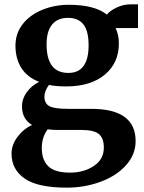

<svg xmlns="http://www.w3.org/2000/svg" viewBox="-20 -592 662 882"><path d="M33 114Q33 73 60.5 36.5Q88 0 127 -18Q81 -45 81 -104Q81 -138 103 -168.5Q125 -199 160 -216Q105 -237 78 -280Q51 -323 51 -382Q51 -439 84.5 -481.5Q118 -524 174.5 -547Q231 -570 297 -570Q414 -570 471 -525Q484 -542 515 -557Q546 -572 579 -572H614V-463H511Q526 -431 526 -395Q527 -304 462 -249.5Q397 -195 284 -195Q237 -195 205 -202Q195 -189 189.5 -174.5Q184 -160 184 -149Q184 -116 207.5 -104Q231 -92 292 -92H399Q603 -92 603 56Q603 118 559 167Q515 216 442 243Q369 270 287 270Q153 270 93 228Q33 186 33 114ZM387 -384Q387 -449 363.5 -479.5Q340 -510 292 -510Q245 -510 219.5 -479.5Q194 -449 194 -388Q194 -257 294 -257Q387 -257 387 -384ZM457 86Q457 43 434.5 24Q412 5 354 5H245Q220 5 199 2Q172 38 172 88Q172 143 202 172Q232 201 302 201Q365 201 411 170.5Q457 140 457 86Z"/></svg>

Font: Koeln Type Serif
Style: Bold
Weight: 700
Designer: Eben Sorkin
Foundry: Eben Sorkin
Version: Version 2.002